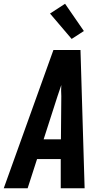

<svg xmlns="http://www.w3.org/2000/svg" viewBox="-41 -1001 561 1021"><path d="M-21 0 243 -735H387L409 0H282V-155H156L106 0ZM283 -260 285 -490Q284 -505 284 -519.5Q284 -534 285 -549Q280 -534 275 -519.5Q270 -505 265 -490L191 -260ZM340 -794 225 -929 305 -981 405 -836Z"/></svg>

Font: Iosevka SS18 Extrabold
Style: Italic
Weight: 800
Italic angle: -9°
Monospace: yes
Designer: Belleve Invis
Foundry: Belleve Invis
Version: Version 25.1.1; ttfautohint (v1.8.4)